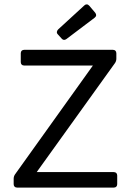

<svg xmlns="http://www.w3.org/2000/svg" viewBox="-20 -851 593 871"><path d="M242.2 -695.3 259.8 -675.8C265.6 -668.9 273.4 -668 281.2 -673.8L409.2 -770.5C418 -777.3 418 -785.2 412.1 -793L384.8 -825.2C377.9 -833 369.1 -833 362.3 -826.2L244.1 -717.8C237.3 -710.9 235.4 -702.1 242.2 -695.3ZM42 -40V-15.6C42 -5.9 47.9 0 57.6 0H496.1C505.9 0 511.7 -5.9 511.7 -15.6V-54.7C511.7 -64.5 505.9 -70.3 496.1 -70.3H146.5L502 -565.4C505.9 -571.3 507.8 -578.1 507.8 -585V-609.4C507.8 -619.1 502 -625 492.2 -625H89.8C80.1 -625 74.2 -619.1 74.2 -609.4V-569.3C74.2 -559.6 80.1 -553.7 89.8 -553.7H401.4L47.9 -59.6C43.9 -53.7 42 -46.9 42 -40Z"/></svg>

Font: Ed Sans Neue
Style: Regular
Weight: 400
Designer: Stephen Hutchings
Version: Version 1.004;PS 001.004;hotconv 1.0.88;makeotf.lib2.5.64775